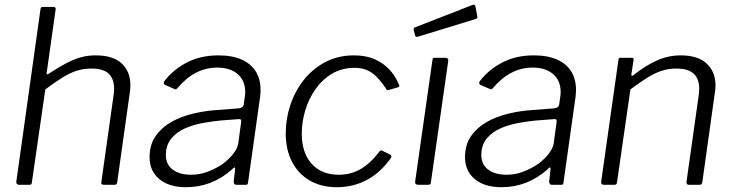

<svg xmlns="http://www.w3.org/2000/svg" viewBox="-20 -771 3062 801"><path d="M59 0Q54 0 50.5 -4Q47 -8 48 -13L149 -733Q150 -739 152 -740.5Q154 -742 159 -742H203Q214 -742 212 -731L175 -469Q173 -457 181 -462Q222 -489 254 -506Q286 -523 315.5 -531.5Q345 -540 379 -540Q452 -540 488 -506Q524 -472 524 -416Q524 -409 523.5 -402.5Q523 -396 522 -388L469 -11Q468 -5 465.5 -2.5Q463 0 456 0H414Q400 0 403 -13L454 -375Q455 -382 455.5 -388.5Q456 -395 456 -401Q456 -442 433.5 -463.5Q411 -485 361 -485Q328 -485 299 -475.5Q270 -466 239 -446.5Q208 -427 169 -398L113 -10Q112 -4 110 -2Q108 0 101 0Z M949 -65Q906 -27 858 -8.5Q810 10 756 10Q685 10 644.5 -24Q604 -58 604 -115Q604 -167 629 -203Q654 -239 694.5 -262Q735 -285 785.5 -297Q836 -309 886 -312L976 -319Q995 -321 997 -336L1001 -365Q1002 -370 1002.5 -376Q1003 -382 1003 -387Q1003 -435 971.5 -462Q940 -489 886 -489Q839 -489 797.5 -467.5Q756 -446 719 -402Q716 -399 713.5 -398.5Q711 -398 707 -400L668 -417Q665 -419 663.5 -422.5Q662 -426 666 -433Q703 -481 760 -510.5Q817 -540 891 -540Q949 -540 988 -522.5Q1027 -505 1047 -473Q1067 -441 1067 -396Q1067 -389 1066.5 -381.5Q1066 -374 1065 -366L1015 -11Q1014 -3 1012 -1.5Q1010 0 1003 0H966Q961 0 958 -3.5Q955 -7 955 -14L961 -67Q960 -79 949 -65ZM986 -261Q987 -269 984.5 -272Q982 -275 975 -274L897 -268Q866 -265 827 -258Q788 -251 753 -236Q718 -221 695 -193.5Q672 -166 672 -124Q672 -85 700.5 -63.5Q729 -42 778 -42Q814 -42 847.5 -55Q881 -68 909 -87Q937 -108 954 -130.5Q971 -153 974 -173Z M1457 -540Q1507 -540 1543 -524Q1579 -508 1604 -481.5Q1629 -455 1644 -419Q1647 -414 1646 -411.5Q1645 -409 1641 -407L1599 -395Q1596 -394 1593.5 -396.5Q1591 -399 1588 -405Q1568 -434 1549 -452.5Q1530 -471 1508.5 -479.5Q1487 -488 1460 -488Q1407 -488 1366 -464Q1325 -440 1296.5 -399.5Q1268 -359 1253.5 -310.5Q1239 -262 1239 -213Q1239 -134 1280 -88Q1321 -42 1393 -42Q1444 -42 1485 -66Q1526 -90 1564 -140Q1569 -146 1575 -142L1608 -126Q1610 -125 1612 -121Q1614 -117 1611 -112Q1592 -85 1568 -62Q1544 -39 1515.5 -23Q1487 -7 1454.5 1.5Q1422 10 1385 10Q1320 10 1272 -18Q1224 -46 1198 -96.5Q1172 -147 1172 -215Q1172 -274 1191 -332Q1210 -390 1247 -437Q1284 -484 1337 -512Q1390 -540 1457 -540Z M1778 -13Q1777 -4 1774.5 -2Q1772 0 1763 0H1726Q1718 0 1714.5 -3.5Q1711 -7 1712 -14L1784 -520Q1785 -527 1786.5 -528.5Q1788 -530 1794 -530H1839Q1844 -530 1847.5 -526.5Q1851 -523 1850 -517ZM1963 -745 1971 -705Q1972 -700 1971 -696.5Q1970 -693 1962 -691L1724 -618Q1718 -616 1714.5 -618.5Q1711 -621 1711 -626L1706 -645Q1705 -655 1709 -656L1953 -751Q1956 -752 1959.5 -750.5Q1963 -749 1963 -745Z M2265 -65Q2222 -27 2174 -8.5Q2126 10 2072 10Q2001 10 1960.5 -24Q1920 -58 1920 -115Q1920 -167 1945 -203Q1970 -239 2010.5 -262Q2051 -285 2101.5 -297Q2152 -309 2202 -312L2292 -319Q2311 -321 2313 -336L2317 -365Q2318 -370 2318.5 -376Q2319 -382 2319 -387Q2319 -435 2287.5 -462Q2256 -489 2202 -489Q2155 -489 2113.5 -467.5Q2072 -446 2035 -402Q2032 -399 2029.5 -398.5Q2027 -398 2023 -400L1984 -417Q1981 -419 1979.5 -422.5Q1978 -426 1982 -433Q2019 -481 2076 -510.5Q2133 -540 2207 -540Q2265 -540 2304 -522.5Q2343 -505 2363 -473Q2383 -441 2383 -396Q2383 -389 2382.5 -381.5Q2382 -374 2381 -366L2331 -11Q2330 -3 2328 -1.5Q2326 0 2319 0H2282Q2277 0 2274 -3.5Q2271 -7 2271 -14L2277 -67Q2276 -79 2265 -65ZM2302 -261Q2303 -269 2300.5 -272Q2298 -275 2291 -274L2213 -268Q2182 -265 2143 -258Q2104 -251 2069 -236Q2034 -221 2011 -193.5Q1988 -166 1988 -124Q1988 -85 2016.5 -63.5Q2045 -42 2094 -42Q2130 -42 2163.5 -55Q2197 -68 2225 -87Q2253 -108 2270 -130.5Q2287 -153 2290 -173Z M2499 0Q2493 0 2490 -4Q2487 -8 2488 -13L2560 -521Q2561 -527 2562.5 -528.5Q2564 -530 2569 -530H2615Q2620 -530 2622 -528Q2624 -526 2623 -520L2614 -461Q2613 -450 2622 -457Q2672 -497 2720 -518.5Q2768 -540 2820 -540Q2892 -540 2928.5 -505.5Q2965 -471 2965 -415Q2965 -409 2964.5 -402.5Q2964 -396 2963 -389L2910 -11Q2909 -5 2906.5 -2.5Q2904 0 2897 0H2854Q2848 0 2845.5 -4Q2843 -8 2844 -13L2895 -374Q2896 -381 2896.5 -388Q2897 -395 2897 -401Q2897 -442 2874 -463.5Q2851 -485 2801 -485Q2769 -485 2740 -475.5Q2711 -466 2680 -446.5Q2649 -427 2610 -398L2554 -10Q2553 -4 2550.5 -2Q2548 0 2541 0H2499Z"/></svg>

Font: Libre Franklin Thin Light
Style: Italic
Weight: 300
Italic angle: -8°
Version: Version 3.000